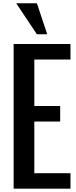

<svg xmlns="http://www.w3.org/2000/svg" viewBox="-20 -1141 460 1161"><path d="M343.8 -406.2H187.5V-93.8H406.2V0H62.5V-875H406.2V-781.2H187.5V-500H343.8ZM78.1 -1121.1H203.1L265.6 -933.6H203.1Z"/></svg>

Font: Oswald
Style: Book
Weight: 400
Designer: vernon adams
Foundry: vernon adams
Version: Version 1.000